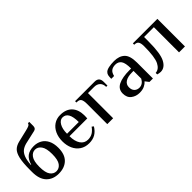

<svg xmlns="http://www.w3.org/2000/svg" viewBox="92 -1493 2314 2314"><g transform="rotate(-45 1248.5 -336.5)"><path d="M56 -233V-270Q56 -392 72 -460Q88 -528 120.5 -559Q153 -590 209 -603L356 -638Q396 -647 414.5 -656.5Q433 -666 437 -684H459V-615Q459 -573 421 -565L249 -526Q204 -514 175 -491Q146 -468 128.5 -423Q111 -378 106 -303H111Q131 -374 174 -407Q217 -440 291 -440Q346 -440 390.5 -415.5Q435 -391 461 -340.5Q487 -290 487 -215Q487 -103 428.5 -46.5Q370 10 271 10Q173 10 114.5 -50.5Q56 -111 56 -233ZM381 -215Q381 -312 349.5 -355.5Q318 -399 271 -399Q225 -399 193.5 -355.5Q162 -312 162 -215Q162 -115 193 -73Q224 -31 271 -31Q319 -31 350 -73Q381 -115 381 -215Z M575 -235Q575 -306 600.5 -361.5Q626 -417 672.5 -448.5Q719 -480 780 -480Q879 -480 932 -424Q985 -368 985 -265L983 -219H680Q680 -132 714.5 -81.5Q749 -31 809 -31Q856 -31 889 -51.5Q922 -72 950 -112L972 -95Q941 -43 896.5 -16.5Q852 10 790 10Q722 10 673.5 -22.5Q625 -55 600 -110.5Q575 -166 575 -235ZM880 -261Q880 -439 780 -439Q737 -439 708.5 -390.5Q680 -342 680 -261Z M1105 -347Q1105 -398 1091 -422.5Q1077 -447 1035 -447H1026V-470H1360Q1435 -470 1435 -390V-327H1413Q1413 -376 1385 -402.5Q1357 -429 1310 -429H1205V0H1105Z M1497 -129Q1497 -204 1565 -237.5Q1633 -271 1756 -271H1782Q1782 -366 1756 -402.5Q1730 -439 1680 -439Q1637 -439 1610.5 -419.5Q1584 -400 1573 -352H1525Q1525 -386 1529 -407Q1533 -428 1550 -445Q1568 -463 1608.5 -471.5Q1649 -480 1700 -480Q1786 -480 1834.5 -434Q1883 -388 1883 -270V0H1824L1789 -45H1784Q1766 -22 1732 -6Q1698 10 1649 10Q1588 10 1542.5 -24.5Q1497 -59 1497 -129ZM1782 -98V-230H1756Q1682 -230 1642.5 -203.5Q1603 -177 1603 -129Q1603 -84 1627.5 -60Q1652 -36 1690 -36Q1748 -36 1782 -98Z M1954 2V-24Q2013 -27 2048 -96Q2083 -165 2083 -350Q2083 -399 2068.5 -423Q2054 -447 2011 -447V-470H2429V0H2328V-429H2161V-350Q2161 -148 2119 -68.5Q2077 11 2006 11Q1996 11 1979.5 8Q1963 5 1954 2Z"/></g></svg>

Font: El Messiri Medium
Style: Regular
Weight: 500
Designer: Mohamed Gaber
Foundry: Kief Type Foundry
Version: Version 2.007